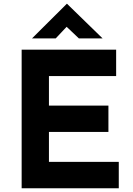

<svg xmlns="http://www.w3.org/2000/svg" viewBox="-20 -1000 706 1020"><path d="M95 -736H597V-596H240V-439H556V-299H240V-140H611V0H95ZM399 -796 321 -870 355 -880 276 -796H150L335 -980H336L525 -796Z"/></svg>

Font: Reem Kufi
Style: Regular
Weight: 400
Designer: Khaled Hosny
Version: Version 1.6